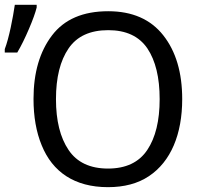

<svg xmlns="http://www.w3.org/2000/svg" viewBox="-37 -772 838 802"><path d="M724.1 -357.9C724.1 -468.8 697.8 -557.6 645 -624.5C592.3 -691.4 515.6 -725.1 415 -725.1C309.6 -725.1 231.4 -691.4 180.2 -624C128.9 -556.6 103 -468.3 103 -358.9C103 -285.2 114.3 -220.2 137.2 -165C182.1 -54.2 273.9 9.8 414.1 9.8C481.9 9.8 539.1 -5.4 585 -36.1C676.8 -97.2 724.1 -211.4 724.1 -357.9ZM196.8 -357.9C196.8 -448.2 214.4 -518.6 249.5 -569.8C284.2 -620.6 339.4 -646 415 -646C489.7 -646 543.9 -620.6 578.6 -569.8C612.8 -518.6 629.9 -448.2 629.9 -357.9C629.9 -268.1 612.8 -197.3 578.1 -145.5C543.5 -93.8 488.8 -67.9 414.1 -67.9C339.4 -67.9 284.2 -93.8 249.5 -145.5C214.4 -197.3 196.8 -268.1 196.8 -357.9ZM35.2 -552.7C51.8 -580.6 67.9 -613.8 84 -651.4C100.1 -689 110.8 -718.8 116.2 -740.7V-752H24.9C17.1 -698.7 1 -613.8 -17.1 -566.9V-552.7Z"/></svg>

Font: Avrile Sans
Style: Regular
Weight: 400
Designer: Monotype Design Team, Google (font), Stefan Peev (BGR Cyrillic), Cristiano Sobral (main changes)
Foundry: The Avrile Sans Project Authors
Version: Version 3.110